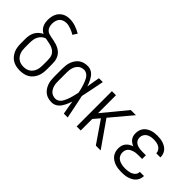

<svg xmlns="http://www.w3.org/2000/svg" viewBox="-1 -1368 2002 2002"><g transform="rotate(45 1000.0 -367.5)"><path d="M250 8Q223 8 196.5 2.5Q170 -3 146.5 -16Q123 -29 105.5 -50Q88 -71 77 -95.5Q66 -120 62 -146.5Q58 -173 58 -200V-269Q58 -295 63 -320.5Q68 -346 80.5 -369Q93 -392 112.5 -409.5Q132 -427 156 -438Q138 -447 123 -461.5Q108 -476 99 -494.5Q90 -513 86.5 -533.5Q83 -554 83 -574Q83 -596 87 -617.5Q91 -639 99.5 -659Q108 -679 123 -695.5Q138 -712 157 -723Q176 -734 197.5 -738.5Q219 -743 240 -743Q284 -743 326.5 -728.5Q369 -714 406 -692L375 -644Q361 -653 345 -660.5Q329 -668 313 -674Q297 -680 279.5 -684Q262 -688 245 -688Q224 -688 203 -680.5Q182 -673 168 -656.5Q154 -640 148.5 -618.5Q143 -597 143 -576Q143 -556 148.5 -536Q154 -516 168 -501Q182 -486 201.5 -480Q221 -474 241 -470.5Q261 -467 280.5 -463Q300 -459 319 -453Q338 -447 356.5 -437.5Q375 -428 390 -415Q405 -402 416 -385Q427 -368 433 -348.5Q439 -329 440.5 -309Q442 -289 442 -269V-200Q442 -173 438 -146.5Q434 -120 423 -95.5Q412 -71 394.5 -50Q377 -29 353.5 -16Q330 -3 303.5 2.5Q277 8 250 8ZM250 -47Q269 -47 288 -51.5Q307 -56 323 -66.5Q339 -77 350.5 -92Q362 -107 369 -125Q376 -143 378.5 -162Q381 -181 381 -200V-269Q381 -291 378 -313Q375 -335 363 -353.5Q351 -372 332 -384.5Q313 -397 292 -403.5Q271 -410 249.5 -413.5Q228 -417 206 -422Q183 -415 165 -398.5Q147 -382 136.5 -361Q126 -340 122.5 -316Q119 -292 119 -269V-200Q119 -181 121.5 -162Q124 -143 131 -125Q138 -107 149.5 -92Q161 -77 177 -66.5Q193 -56 212 -51.5Q231 -47 250 -47Z M721 8Q695 8 670 2Q645 -4 624 -19Q603 -34 588.5 -55Q574 -76 565 -100Q556 -124 553 -149.5Q550 -175 550 -200V-320Q550 -345 553 -370.5Q556 -396 565 -420Q574 -444 588.5 -465Q603 -486 624 -501Q645 -516 670 -522Q695 -528 721 -528Q740 -528 758 -521.5Q776 -515 791 -503Q806 -491 817 -475.5Q828 -460 837 -443.5Q846 -427 853 -409.5Q860 -392 866 -374Q872 -410 878 -446.5Q884 -483 891 -520H948Q935 -456 922.5 -391.5Q910 -327 896 -263Q911 -198 923.5 -132Q936 -66 950 0H893Q886 -38 879.5 -76Q873 -114 867 -152Q861 -134 854 -116Q847 -98 838 -80.5Q829 -63 818 -47Q807 -31 792 -18.5Q777 -6 758.5 1Q740 8 721 8ZM721 -47Q737 -47 752.5 -55Q768 -63 779 -76Q790 -89 797.5 -104Q805 -119 811.5 -134.5Q818 -150 823 -166Q828 -182 832 -198Q836 -214 840 -230.5Q844 -247 847 -264Q844 -280 840 -296Q836 -312 832 -327.5Q828 -343 822.5 -358.5Q817 -374 811 -389.5Q805 -405 797 -419.5Q789 -434 778 -446Q767 -458 752 -465.5Q737 -473 721 -473Q703 -473 685.5 -467.5Q668 -462 655 -450Q642 -438 633 -422.5Q624 -407 619 -390Q614 -373 612.5 -355.5Q611 -338 611 -320V-200Q611 -182 612.5 -164.5Q614 -147 619 -130Q624 -113 633 -97.5Q642 -82 655 -70Q668 -58 685.5 -52.5Q703 -47 721 -47Z M1436 0H1365L1201 -239L1142 -170V0H1082V-520H1142V-255L1360 -520H1436L1238 -284Z M1747 8Q1724 8 1700.5 5Q1677 2 1654.5 -5.5Q1632 -13 1612 -26Q1592 -39 1577.5 -57.5Q1563 -76 1556.5 -99Q1550 -122 1550 -146Q1550 -167 1556 -188Q1562 -209 1575.5 -225.5Q1589 -242 1607.5 -253.5Q1626 -265 1647 -271Q1629 -278 1613.5 -288.5Q1598 -299 1586.5 -314Q1575 -329 1570.5 -347.5Q1566 -366 1566 -384Q1566 -406 1572 -427.5Q1578 -449 1591 -466.5Q1604 -484 1622.5 -496Q1641 -508 1661.5 -515.5Q1682 -523 1703.5 -525.5Q1725 -528 1747 -528Q1768 -528 1789 -525.5Q1810 -523 1830 -516.5Q1850 -510 1868.5 -499Q1887 -488 1900.5 -472Q1914 -456 1921 -435.5Q1928 -415 1928 -394V-389H1867V-392Q1867 -412 1855 -429.5Q1843 -447 1825.5 -456.5Q1808 -466 1787.5 -469.5Q1767 -473 1747 -473Q1726 -473 1705 -469Q1684 -465 1666 -454Q1648 -443 1637.5 -424Q1627 -405 1627 -383Q1627 -369 1631.5 -355.5Q1636 -342 1645.5 -331.5Q1655 -321 1667.5 -314.5Q1680 -308 1694 -304.5Q1708 -301 1722 -299.5Q1736 -298 1750 -298H1805V-243H1750Q1734 -243 1718 -241.5Q1702 -240 1687 -235.5Q1672 -231 1657.5 -224Q1643 -217 1632 -205.5Q1621 -194 1616 -178.5Q1611 -163 1611 -147Q1611 -131 1616 -115.5Q1621 -100 1631 -88Q1641 -76 1655 -68Q1669 -60 1684.5 -55.5Q1700 -51 1715.5 -49Q1731 -47 1747 -47Q1762 -47 1776.5 -48.5Q1791 -50 1805.5 -53Q1820 -56 1833.5 -62Q1847 -68 1858.5 -77.5Q1870 -87 1876.5 -100.5Q1883 -114 1883 -129V-131H1944V-128Q1944 -105 1935.5 -84Q1927 -63 1912 -46.5Q1897 -30 1877 -19.5Q1857 -9 1835.5 -2.5Q1814 4 1791.5 6Q1769 8 1747 8Z"/></g></svg>

Font: Iosevka Light
Style: Regular
Weight: 300
Monospace: yes
Designer: Belleve Invis
Foundry: Belleve Invis
Version: Version 32.5.0; ttfautohint (v1.8.4)